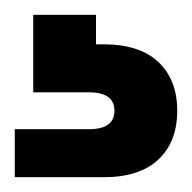

<svg xmlns="http://www.w3.org/2000/svg" viewBox="-20 -40 260 260"><path d="M110 -20V20H120Q169 20 194.5 44Q220 68 220 110Q220 152 194.5 176Q169 200 120 200H0V135H100Q135 135 135 110Q135 85 100 85H25V-20Z"/></svg>

Font: Russo One
Style: Regular
Weight: 400
Designer: Jovanny lemonad
Foundry: Jovanny Lemonad
Version: Version 1.001